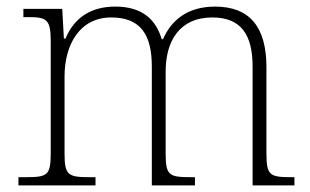

<svg xmlns="http://www.w3.org/2000/svg" viewBox="-20 -563 942 583"><path d="M36 0H270V-25H254C187 -25 176 -30 176 -97V-331C176 -426 221 -510 318 -510C408 -510 441 -456 441 -361V0H572V-25H560C493 -25 483 -30 483 -98V-346C483 -437 524 -510 625 -510C713 -510 747 -456 747 -361V0H874V-25H866C799 -25 789 -30 789 -98V-359C789 -480 739 -543 633 -543C550 -543 500 -502 475 -444H471C454 -501 415 -543 330 -543C262 -543 207 -514 179 -446H174L169 -536H51V-511H65C121 -511 134 -505 134 -439V-98C134 -30 124 -25 57 -25H36Z"/></svg>

Font: Noto Serif Georgian ExtraLight
Style: Regular
Weight: 200
Designer: Monotype Design Team, Akaki Razmadze
Foundry: Google LLC
Version: Version 2.003